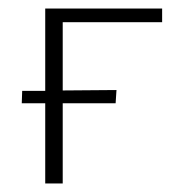

<svg xmlns="http://www.w3.org/2000/svg" viewBox="-20 -430 425 450"><path d="M360 -378H127V-218L253 -219L251 -188H127V0H86V-188H31L32 -217H86V-410H360Z"/></svg>

Font: EauTest Light
Style: Regular
Weight: 300
Designer: Christian Thalmann (Catharsis Fonts)
Version: Version 0.001;PS 000.001;hotconv 1.0.88;makeotf.lib2.5.64775